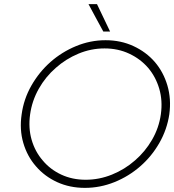

<svg xmlns="http://www.w3.org/2000/svg" viewBox="-20 -903 844 931"><path d="M85 -348.8Q74 -274.9 93 -209.9Q112 -145 154 -97Q195.9 -48 256.9 -20Q317.9 8 391.8 8Q465.8 8 535.2 -20Q604.7 -48 660.6 -97Q715.6 -145 752.8 -210Q790 -275 801 -348.9Q811 -422.8 791.8 -488.2Q772.6 -553.6 730.6 -602.6Q688.6 -651 627.2 -679.5Q565.8 -708 491.8 -708Q417.9 -708 348.9 -679.5Q280 -651 225 -602.6Q169.6 -553.6 132.3 -488.2Q95 -422.7 85 -348.8ZM126 -348.4Q135.2 -414.3 168 -472.5Q200.7 -530.6 250.6 -574Q299.5 -617.4 360.4 -642.8Q421.3 -668.2 486.9 -668.2Q552.4 -668.2 606.5 -642.8Q660.6 -617.5 698.3 -574Q735.2 -530.5 752.2 -472.7Q769.2 -414.9 760 -349Q750.8 -283.1 717.3 -225.3Q683.8 -167.4 634.3 -124.9Q584.8 -81.4 522.9 -56.4Q461 -31.4 395.3 -31.4Q330.5 -31.4 276.9 -56.4Q223.2 -81.5 187.1 -125Q150.1 -167.6 133.4 -225Q116.8 -282.5 126 -348.4ZM450.3 -883H409.1Q427.3 -850 444.8 -816.5Q462.3 -783 481 -750H513.9Q497.4 -783 482.1 -816.5Q466.7 -850 450.3 -883Z"/></svg>

Font: Josefin Slab Thin
Style: Italic
Weight: 100
Italic angle: -12°
Designer: Santiago Orozco
Foundry: Typemade
Version: Version 2.000